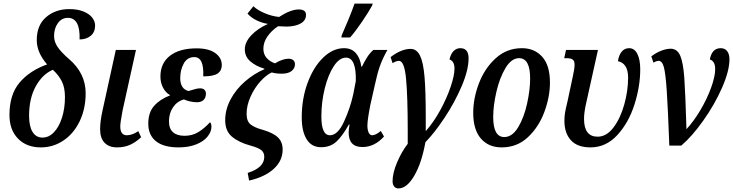

<svg xmlns="http://www.w3.org/2000/svg" viewBox="-20 -816 4108 1076"><path d="M33 -172Q33 -286 89.5 -353Q146 -420 244 -455Q186 -522 186 -591Q186 -675 238.5 -720Q291 -765 369 -765Q415 -765 448 -751.5Q481 -738 497 -717Q513 -696 513 -673Q513 -636 488.5 -615.5Q464 -595 426 -595Q430 -716 360 -716Q326 -716 304.5 -686.5Q283 -657 283 -614Q283 -582 303 -552.5Q323 -523 367 -485Q460 -405 460 -294Q460 -206 426.5 -136.5Q393 -67 335.5 -28.5Q278 10 209 10Q129 10 81 -39Q33 -88 33 -172ZM344 -272Q344 -326 326 -361Q308 -396 276 -425Q218 -400 180.5 -332.5Q143 -265 143 -167Q143 -108 162.5 -76.5Q182 -45 218 -45Q254 -45 282.5 -75Q311 -105 327.5 -157Q344 -209 344 -272Z M541 -92Q541 -135 554 -194L629 -536H742L667 -197Q654 -128 654 -108Q654 -58 691 -58Q721 -58 755 -81L771 -47Q741 -19 709 -4.5Q677 10 636 10Q591 10 566 -16Q541 -42 541 -92Z M811 -123Q811 -186 844 -223Q877 -260 932 -281L933 -283Q909 -296 894 -324Q879 -352 879 -387Q879 -462 932.5 -503.5Q986 -545 1082 -545Q1150 -545 1186.5 -518.5Q1223 -492 1223 -451Q1223 -420 1199.5 -404Q1176 -388 1119 -388Q1124 -496 1069 -496Q1029 -496 1009.5 -459.5Q990 -423 990 -378Q990 -348 1002 -329.5Q1014 -311 1037 -306Q1046 -308 1066 -314.5Q1086 -321 1101 -321Q1117 -321 1125.5 -313Q1134 -305 1134 -291Q1134 -269 1121 -256Q1108 -243 1083 -243Q1065 -243 1043.5 -248Q1022 -253 1011 -259Q972 -248 949.5 -214.5Q927 -181 927 -136Q927 -95 949.5 -75Q972 -55 1014 -55Q1058 -55 1092 -76Q1126 -97 1157 -131Q1160 -129 1162.5 -122Q1165 -115 1165 -106Q1165 -78 1143.5 -51Q1122 -24 1080 -7Q1038 10 981 10Q897 10 854 -24.5Q811 -59 811 -123Z M1368 153Q1461 124 1461 63Q1461 39 1444.5 25.5Q1428 12 1384 0Q1318 -18 1280 -50Q1242 -82 1242 -142Q1242 -202 1272 -258.5Q1302 -315 1352.5 -359Q1403 -403 1461 -428L1462 -431Q1414 -445 1383 -472Q1352 -499 1352 -539Q1352 -580 1388.5 -618.5Q1425 -657 1482 -682Q1449 -687 1418 -702Q1387 -717 1367 -740L1400 -781Q1423 -759 1463.5 -742Q1504 -725 1544 -721Q1609 -763 1654 -763Q1695 -763 1695 -733Q1695 -702 1666 -685Q1637 -668 1587 -667Q1570 -667 1538 -669Q1500 -643 1478 -610.5Q1456 -578 1456 -543Q1456 -512 1474 -491.5Q1492 -471 1521 -461Q1565 -487 1597 -487Q1613 -487 1623 -479Q1633 -471 1633 -456Q1633 -433 1614 -418Q1595 -403 1559 -403Q1527 -403 1503 -410Q1472 -396 1439 -359.5Q1406 -323 1384 -274Q1362 -225 1362 -178Q1362 -137 1384 -119Q1406 -101 1454 -88Q1512 -71 1538 -45.5Q1564 -20 1564 22Q1564 85 1514 130.5Q1464 176 1376 196Z M1671 -158Q1671 -263 1704 -352Q1737 -441 1791.5 -493.5Q1846 -546 1908 -546Q1950 -546 1974.5 -518Q1999 -490 2005 -442H2008Q2025 -476 2039 -497.5Q2053 -519 2072 -536H2151Q2124 -488 2109 -445.5Q2094 -403 2081 -341L2055 -226Q2039 -144 2039 -112Q2039 -88 2046 -73Q2053 -58 2066 -58Q2085 -58 2114 -82L2132 -51Q2079 8 2011 8Q1934 8 1934 -73Q1934 -93 1939 -118H1935Q1900 -55 1866 -23Q1832 9 1779 9Q1726 9 1698.5 -35.5Q1671 -80 1671 -158ZM1960 -289 1974 -362Q1977 -493 1919 -493Q1882 -493 1850.5 -445Q1819 -397 1800 -320.5Q1781 -244 1781 -163Q1781 -58 1829 -58Q1873 -58 1908 -134.5Q1943 -211 1960 -289ZM1895 -618Q1912 -656 1933.5 -708.5Q1955 -761 1967 -796H2069L2065 -784Q2046 -749 2009 -694.5Q1972 -640 1942 -606H1893Z M2180 200Q2180 153 2206 92.5Q2232 32 2265 -10V-83Q2265 -276 2255.5 -375.5Q2246 -475 2216 -475Q2200 -475 2180 -462L2169 -496Q2229 -542 2281 -542Q2315 -542 2333.5 -505Q2352 -468 2359 -387Q2366 -306 2366 -159V-81Q2411 -132 2447.5 -199Q2484 -266 2505.5 -329.5Q2527 -393 2527 -432Q2527 -473 2499 -483Q2506 -514 2522 -530Q2538 -546 2560 -546Q2606 -546 2606 -489Q2606 -424 2567.5 -333.5Q2529 -243 2472 -157Q2415 -71 2364 -19Q2343 98 2301.5 169Q2260 240 2213 240Q2197 240 2188.5 228.5Q2180 217 2180 200Z M2632 -184Q2632 -265 2664 -349Q2696 -433 2758 -489.5Q2820 -546 2905 -546Q2975 -546 3018.5 -498Q3062 -450 3062 -353Q3062 -274 3031 -189.5Q3000 -105 2939 -47.5Q2878 10 2791 10Q2718 10 2675 -39.5Q2632 -89 2632 -184ZM2951 -376Q2951 -490 2889 -490Q2846 -490 2813 -435Q2780 -380 2762 -302Q2744 -224 2744 -160Q2744 -48 2806 -48Q2851 -48 2884 -103Q2917 -158 2934 -236Q2951 -314 2951 -376Z M3143 -139Q3143 -162 3146.5 -184Q3150 -206 3160 -246L3190 -387Q3200 -431 3200 -453Q3200 -475 3189 -482.5Q3178 -490 3156 -490H3142L3152 -536H3331L3263 -229Q3253 -183 3253 -150Q3253 -50 3329 -50Q3379 -50 3418 -101.5Q3457 -153 3478.5 -230.5Q3500 -308 3500 -381Q3500 -422 3485 -445Q3470 -468 3443 -473Q3448 -507 3464 -526.5Q3480 -546 3506 -546Q3536 -546 3552 -513.5Q3568 -481 3568 -428Q3568 -332 3535.5 -230Q3503 -128 3439.5 -59Q3376 10 3289 10Q3216 10 3179.5 -30Q3143 -70 3143 -139Z M3671 -475Q3659 -475 3642 -465L3630 -500Q3656 -520 3685 -531.5Q3714 -543 3740 -543Q3776 -542 3792.5 -503Q3809 -464 3815 -379Q3821 -294 3827 -92Q3868 -136 3905.5 -199.5Q3943 -263 3965.5 -325.5Q3988 -388 3988 -429Q3988 -473 3958 -483Q3970 -546 4019 -546Q4043 -546 4055.5 -529Q4068 -512 4068 -484Q4068 -419 4026.5 -324.5Q3985 -230 3921.5 -140.5Q3858 -51 3798 0H3731Q3723 -214 3716.5 -309Q3710 -404 3700.5 -439.5Q3691 -475 3671 -475Z"/></svg>

Font: Noto Serif CondSemiBold
Style: Italic
Weight: 600
Width: 3
Italic angle: -12°
Designer: Monotype Design Team
Foundry: Monotype Imaging Inc.
Version: Version 1.001